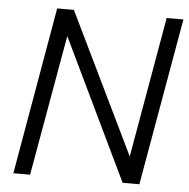

<svg xmlns="http://www.w3.org/2000/svg" viewBox="-51 -750 786 800"><g transform="rotate(5 342.0 -350.0)"><path d="M34 0 156 -700H226L511 -112L614 -700H684L561 0H491L208 -589L104 0Z"/></g></svg>

Font: DM Sans 18pt Light
Style: Italic
Weight: 300
Italic angle: -10°
Designer: Colophon Foundry, Jonny Pinhorn
Foundry: Colophon Foundry
Version: Version 4.004;gftools[0.9.30]